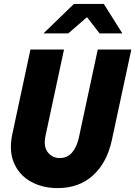

<svg xmlns="http://www.w3.org/2000/svg" viewBox="-20 -954 693 984"><path d="M275 10Q198 10 138.5 -23Q79 -56 52 -118Q25 -180 43 -266L136 -700H308L213 -257Q202 -203 225 -173.5Q248 -144 286 -144Q325 -144 349.5 -172.5Q374 -201 384 -248L481 -700H653L553 -235Q528 -120 456.5 -55Q385 10 275 10ZM203 -783 359 -934H512L607 -783H490L426 -866L330 -783Z"/></svg>

Font: Red Hat Mono
Style: Italic
Weight: 400
Italic angle: -12°
Monospace: yes
Designer: Pentagram, MCKL
Foundry: MCKL
Version: Version 1.030